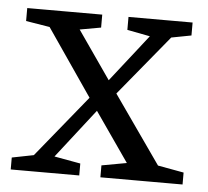

<svg xmlns="http://www.w3.org/2000/svg" viewBox="-41 -518 607 561"><g transform="rotate(5 262.0 -237.0)"><path d="M10 0H211V-35L117 -52H96L10 -35V0ZM35 0H96L279 -235L245 -258L35 0ZM273 0H514V-35L404 -55H383L273 -35V0ZM276 -221 484 -474H421L243 -247L276 -221ZM380 0H472L282 -271L141 -474H53L232 -213L380 0ZM17 -436 121 -419H142L237 -436V-474H17V-436ZM314 -436 397 -420H418L502 -436V-474H314V-436Z"/></g></svg>

Font: Source Serif Variable
Style: Regular
Weight: 389
Designer: Frank Grießhammer
Foundry: Adobe Systems Incorporated
Version: Version 3.001;hotconv 1.0.111;makeotfexe 2.5.65597